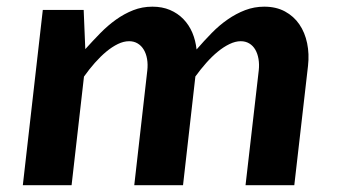

<svg xmlns="http://www.w3.org/2000/svg" viewBox="-20 -547 995 567"><path d="M106.4 -517.6H227.1L231.9 -401.9Q253.9 -426.3 276.1 -449Q298.3 -471.7 322.5 -489Q346.7 -506.3 373.3 -516.8Q399.9 -527.3 430.2 -527.3Q459 -527.3 481.9 -517.6Q504.9 -507.8 521.5 -490.7Q538.1 -473.6 547.9 -450.7Q557.6 -427.7 560.5 -400.9Q582.5 -426.3 605.2 -449.5Q627.9 -472.7 652.6 -489.7Q677.2 -506.8 704.1 -517.1Q731 -527.3 760.3 -527.3Q795.4 -527.3 821.5 -513.2Q847.7 -499 864 -475.1Q880.4 -451.2 887 -419.4Q893.6 -387.7 889.6 -352.5L849.1 0H705.1L744.1 -338.9Q746.1 -356.9 743.4 -372.8Q740.7 -388.7 733.9 -400.4Q727.1 -412.1 716.1 -418.7Q705.1 -425.3 690.9 -425.3Q675.3 -425.3 658 -417Q640.6 -408.7 623.3 -394.5Q606 -380.4 589.1 -361.3Q572.3 -342.3 557.1 -321.3V-322.3L520.5 0H376.5L415 -338.9Q417 -356.9 414.3 -372.8Q411.6 -388.7 404.5 -400.4Q397.5 -412.1 386.5 -418.7Q375.5 -425.3 361.3 -425.3Q345.2 -425.3 328.1 -417Q311 -408.7 293.9 -394.5Q276.9 -380.4 260 -361.3Q243.2 -342.3 228 -320.8L191.4 0H47.4Z"/></svg>

Font: Proza Libre
Style: SemiBold Italic
Weight: 600
Designer: Jasper de Waard
Foundry: Jasper de Waard
Version: Version 1.000; ttfautohint (v1.4.1.8-43bc)